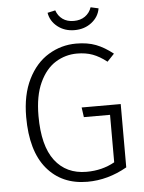

<svg xmlns="http://www.w3.org/2000/svg" viewBox="-59 -921 736 979"><g transform="rotate(-5 309.0 -431.5)"><path d="M540 -628 504 -590Q467 -619 432 -632Q397 -645 352 -645Q293 -645 242.5 -614Q192 -583 160.5 -515.5Q129 -448 129 -345Q129 -192 187 -116Q245 -40 349 -40Q429 -40 493 -76V-319H359L352 -369H552V-45Q454 11 349 11Q218 11 142 -80Q66 -171 66 -345Q66 -458 105.5 -537.5Q145 -617 210.5 -656.5Q276 -696 352 -696Q410 -696 453 -679.5Q496 -663 540 -628ZM221 -865 261 -874Q271 -845 294 -828.5Q317 -812 351 -812Q385 -812 408.5 -828.5Q432 -845 442 -874L482 -865Q475 -822 438.5 -793.5Q402 -765 351 -765Q300 -765 264 -793.5Q228 -822 221 -865Z"/></g></svg>

Font: Fira Sans Light
Style: Regular
Weight: 300
Designer: bBox Type GmbH & Carrois Corporate GbR & Edenspiekermann AG
Foundry: bBox Type GmbH & Carrois Corporate GbR & Edenspiekermann AG
Version: Version 4.301